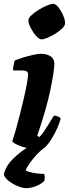

<svg xmlns="http://www.w3.org/2000/svg" viewBox="-29 -780 359 1000"><path d="M178 0Q146 0 114 -8Q82 -16 60 -26.5Q38 -37 35 -44Q42 -64 52.5 -100.5Q63 -137 74 -181Q85 -225 95 -267.5Q105 -310 111 -344Q117 -378 117 -393Q117 -405 108.5 -409Q100 -413 86 -413H39Q39 -427 42 -441.5Q45 -456 47 -464Q61 -471 88.5 -479.5Q116 -488 143 -494Q170 -500 182 -500Q214 -500 234 -487Q254 -474 254 -448Q254 -414 234.5 -317Q215 -220 165 -73L176 -66Q187 -76 200.5 -96Q214 -116 228 -139Q242 -162 252 -178Q262 -178 273.5 -173Q285 -168 287 -163Q282 -142 270 -114.5Q258 -87 242 -60.5Q226 -34 209.5 -17Q193 0 178 0ZM187 -575Q175 -575 159 -593Q143 -611 131 -634.5Q119 -658 119 -674Q119 -686 134.5 -700.5Q150 -715 172.5 -729Q195 -743 216 -751.5Q237 -760 248 -760Q261 -760 275.5 -741.5Q290 -723 300 -699.5Q310 -676 310 -660Q310 -647 295.5 -632.5Q281 -618 260 -605Q239 -592 219 -583.5Q199 -575 187 -575ZM105 200Q90 200 65 190Q40 180 18.5 164Q-3 148 -9 129Q0 86 37 49Q74 12 117 -14L212 -18Q174 9 144.5 45.5Q115 82 104 107Q118 115 142 120Q166 125 201 126Q203 131 204 140Q205 149 202 162Q187 178 160 189Q133 200 105 200Z"/></svg>

Font: Texturina Black
Style: Italic
Weight: 900
Italic angle: -11°
Designer: Guillermo Torres Carreño
Foundry: Omnibus-Type
Version: Version 1.002; ttfautohint (v1.8.3)